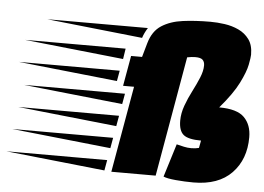

<svg xmlns="http://www.w3.org/2000/svg" viewBox="-300 -740 1128 820"><g transform="rotate(5 264.0 -330.0)"><path d="M557 15Q520 15 481.5 11.5Q443 8 428 1L472 -141Q488 -137 503.5 -133.5Q519 -130 535 -130Q553 -130 568 -134L574 -166Q519 -166 498.5 -183Q478 -200 478 -243Q478 -275 490 -308Q502 -341 518.5 -373Q535 -405 547 -434Q559 -463 559 -487Q559 -502 550.5 -510.5Q542 -519 519 -519Q504 -519 484 -515L394 0H204L269 -370H222L245 -500H292L309 -560Q324 -613 361.5 -637Q399 -661 452.5 -668Q506 -675 570 -675Q599 -675 631 -670.5Q663 -666 691 -653Q719 -640 737 -615.5Q755 -591 755 -550Q755 -539 749 -507.5Q743 -476 718.5 -427Q694 -378 639 -314Q716 -314 747 -282.5Q778 -251 778 -198Q778 -103 721 -44Q664 15 557 15ZM285 -581 -125 -625H306Q292 -603 285 -581ZM212 -484 -212 -529H219ZM194 -388 -230 -433H202ZM225 -292 -199 -337H233ZM208 -196 -216 -241H216ZM191 -100 -233 -145H199ZM174 -3 -250 -48H182Z"/></g></svg>

Font: Faster One
Style: Regular
Weight: 400
Designer: Eduardo Rodriguez Tunni
Foundry: Eduardo Rodriguez Tunni
Version: Version 1.003; ttfautohint (v1.8.4.7-5d5b);gftools[0.9.23]